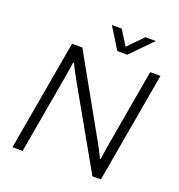

<svg xmlns="http://www.w3.org/2000/svg" viewBox="-152 -994 1043 1120"><g transform="rotate(20 369.5 -434.0)"><path d="M50 0 170 -686H234L511 -192Q517 -182 524.5 -167Q532 -152 540 -137Q548 -122 553 -110L557 -111Q560 -129 562.5 -148.5Q565 -168 569 -191L655 -686H719L599 0H546L263 -500Q256 -513 241.5 -540Q227 -567 219 -585L214 -584Q212 -566 208 -543Q204 -520 201 -502L113 0ZM624 -868 495 -736H433L351 -868H412L483 -755H449L559 -868Z"/></g></svg>

Font: Archivo SemiBold ExtraLight
Style: Italic
Weight: 250
Italic angle: -10°
Version: Version 2.001